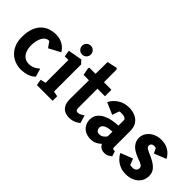

<svg xmlns="http://www.w3.org/2000/svg" viewBox="12 -1293 1908 1908"><g transform="rotate(45 966.5 -339.0)"><path d="M249 4Q211 4 172 -9.5Q133 -23 101 -52Q69 -81 49.5 -125.5Q30 -170 30 -233Q30 -308 50 -358Q70 -408 102 -437Q134 -466 172.5 -478.5Q211 -491 248 -491Q292 -491 322.5 -479.5Q353 -468 372.5 -452Q392 -436 402 -421.5Q412 -407 415 -402L294 -337L251 -397H243Q224 -397 207.5 -385.5Q191 -374 179 -352.5Q167 -331 160.5 -302Q154 -273 154 -238Q154 -199 166 -165.5Q178 -132 203.5 -111.5Q229 -91 270 -91Q299 -91 321 -100Q343 -109 358.5 -120.5Q374 -132 382 -139L408 -52Q381 -24 339 -10Q297 4 249 4Z M474 0 463 -64 519 -77V-398H468L457 -466L606 -492L640 -456V-75L695 -64V0ZM577 -532Q551 -532 533 -550.5Q515 -569 515 -594Q515 -620 533 -638Q551 -656 577 -656Q603 -656 621 -638Q639 -620 639 -594Q639 -569 621 -550.5Q603 -532 577 -532Z M930 4Q897 4 868.5 -8Q840 -20 822 -51Q804 -82 804 -138L806 -400H730L715 -481L722 -491H807L809 -659L916 -682L925 -666V-491H1026Q1031 -491 1031 -485V-400H925V-139Q925 -108 933 -100.5Q941 -93 956 -93Q973 -93 993 -104Q1013 -115 1022 -122L1047 -41Q1034 -26 1001 -11Q968 4 930 4Z M1232 4Q1186 4 1153.5 -13.5Q1121 -31 1104 -61.5Q1087 -92 1087 -129Q1087 -173 1109.5 -203Q1132 -233 1168.5 -251.5Q1205 -270 1248 -278.5Q1291 -287 1332 -288V-367Q1332 -378 1316.5 -387.5Q1301 -397 1267 -397Q1259 -397 1251 -396.5Q1243 -396 1238 -394L1212 -320L1088 -374Q1109 -421 1160 -456Q1211 -491 1281 -491Q1324 -491 1363 -476Q1402 -461 1427.5 -426Q1453 -391 1453 -330V-105Q1453 -92 1458.5 -87.5Q1464 -83 1471 -83Q1476 -83 1480.5 -84Q1485 -85 1486 -85L1504 -29Q1497 -23 1476 -9.5Q1455 4 1424 4Q1394 4 1374.5 -9Q1355 -22 1344 -44Q1324 -24 1295.5 -10Q1267 4 1232 4ZM1256 -92Q1284 -92 1304.5 -107.5Q1325 -123 1332 -139V-204Q1313 -203 1292 -200Q1271 -197 1252.5 -190Q1234 -183 1222.5 -170.5Q1211 -158 1211 -138Q1211 -121 1222 -106.5Q1233 -92 1256 -92Z M1724 3Q1677 3 1638.5 -14Q1600 -31 1574.5 -57.5Q1549 -84 1538 -110L1666 -159L1692 -94Q1698 -93 1708.5 -92Q1719 -91 1730 -91Q1740 -91 1751.5 -95.5Q1763 -100 1771.5 -110Q1780 -120 1780 -137Q1780 -158 1762.5 -169.5Q1745 -181 1723 -188Q1701 -195 1687 -202Q1617 -230 1589 -266.5Q1561 -303 1561 -346Q1561 -386 1584 -419Q1607 -452 1646 -471.5Q1685 -491 1734 -491Q1783 -491 1817 -475Q1851 -459 1872.5 -436Q1894 -413 1904 -392L1777 -341L1753 -392Q1753 -392 1746.5 -394.5Q1740 -397 1729 -397Q1714 -397 1704.5 -392.5Q1695 -388 1690 -379.5Q1685 -371 1685 -359Q1685 -343 1703.5 -331Q1722 -319 1750.5 -307.5Q1779 -296 1808 -280Q1845 -261 1873.5 -230.5Q1902 -200 1902 -150Q1902 -101 1877 -66.5Q1852 -32 1811.5 -14.5Q1771 3 1724 3Z"/></g></svg>

Font: Kreon
Style: Bold
Weight: 700
Designer: Julia Petretta
Foundry: Julia Petretta and Eli Heuer
Version: Version 2.002